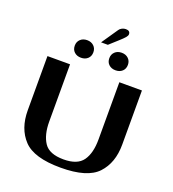

<svg xmlns="http://www.w3.org/2000/svg" viewBox="-184 -1208 1224 1358"><g transform="rotate(20 427.5 -529.5)"><path d="M72 -292V-700H242V-269Q242 -170 281 -111Q320 -52 428 -52Q532 -52 572.5 -109Q613 -166 613 -269V-700H783V-292Q783 -155 706 -72.5Q629 10 428 10Q227 10 149.5 -72.5Q72 -155 72 -292ZM479 -1044Q486 -1055 500 -1062Q514 -1069 528 -1069Q561 -1069 561 -1042Q561 -1031 549 -1017Q537 -1003 508 -977L446 -921H395ZM228 -836Q228 -865 247.5 -883.5Q267 -902 298 -902Q329 -902 348.5 -883.5Q368 -865 368 -836Q368 -806 348.5 -788Q329 -770 298 -770Q267 -770 247.5 -788Q228 -806 228 -836ZM488 -836Q488 -865 507.5 -883.5Q527 -902 558 -902Q589 -902 608.5 -883.5Q628 -865 628 -836Q628 -806 608.5 -788Q589 -770 558 -770Q527 -770 507.5 -788Q488 -806 488 -836Z"/></g></svg>

Font: Fahkwang
Style: Bold
Weight: 700
Designer: Suppakit Chalermlarp | Katatrad Co.,Ltd.
Foundry: Cadson Demak Co.,Ltd.
Version: Version 1.000; ttfautohint (v1.6)